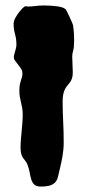

<svg xmlns="http://www.w3.org/2000/svg" viewBox="-20 -667 314 702"><path d="M250 -495.1Q249 -485.8 246.6 -478Q244.1 -470.2 244.1 -459Q244.1 -444.8 245.1 -430.2Q246.1 -415.5 246.1 -402.8Q246.1 -389.6 243.4 -381.3Q240.7 -373 236.6 -366.9Q232.4 -360.8 227.5 -355.5Q222.7 -350.1 218.5 -342.8Q214.4 -335.4 211.7 -324.2Q209 -313 209 -295.9Q209 -261.2 210.9 -224.4Q212.9 -187.5 212.9 -146Q212.9 -132.3 211.7 -120.1Q210.4 -107.9 208.5 -95.9Q206.5 -84 203.9 -72Q201.2 -60.1 198.2 -46.9Q194.8 -31.7 191.9 -20.3Q189 -8.8 182.4 -1Q175.8 6.8 163.3 11Q150.9 15.1 128.9 15.1Q112.8 15.1 105.5 8.1Q98.1 1 94.5 -10.5Q90.8 -22 88.4 -36.4Q85.9 -50.8 80.1 -65.9Q76.2 -74.7 71.8 -79.8Q67.4 -85 63.7 -90.6Q60.1 -96.2 57.6 -104.7Q55.2 -113.3 55.2 -128.9Q55.2 -141.6 56.4 -156.2Q57.6 -170.9 59.1 -186.3Q60.5 -201.7 61.8 -217.5Q63 -233.4 63 -249Q63 -262.7 61 -272.9Q59.1 -283.2 56.9 -292.5Q54.7 -301.8 52.7 -311.8Q50.8 -321.8 50.8 -335.9Q50.8 -349.6 52.5 -357.9Q54.2 -366.2 56.4 -372.6Q58.6 -378.9 60.3 -384.8Q62 -390.6 62 -398.9Q62 -407.7 56.9 -415.8Q51.8 -423.8 45.7 -431.2Q39.6 -438.5 34.7 -445.6Q29.8 -452.6 30.8 -459Q30.8 -462.9 32.2 -468.3Q33.7 -473.6 35.4 -479.7Q37.1 -485.8 38.6 -491.9Q40 -498 40 -503.9Q40 -523.9 34.9 -542.5Q29.8 -561 29.8 -578.1Q29.8 -580.6 29.8 -583Q29.8 -585.4 30.8 -587.9Q31.7 -593.8 37.1 -603.3Q42.5 -612.8 49.3 -621.8Q56.2 -630.9 63 -637.5Q69.8 -644 73.2 -644Q76.2 -644 78.9 -643.6Q81.5 -643.1 84 -643.1Q93.8 -643.1 109.1 -645Q124.5 -647 141.1 -647Q153.3 -647 165.5 -646.2Q177.7 -645.5 188.2 -644Q198.7 -642.6 206.8 -640.1Q214.8 -637.7 219.2 -633.8Q220.7 -632.8 224.9 -624.5Q229 -616.2 233.9 -606.2Q238.8 -596.2 242.4 -587.2Q246.1 -578.1 247.1 -575.2Q248.5 -566.9 249.8 -551.8Q251 -536.6 251 -520Q251 -514.2 250.5 -507.6Q250 -501 250 -495.1Z"/></svg>

Font: Freckle Face
Style: Regular
Weight: 400
Designer: Astigmatic (AOETI)
Foundry: Astigmatic (AOETI)
Version: Version 1.000